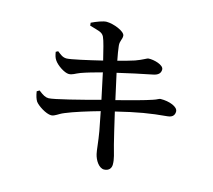

<svg xmlns="http://www.w3.org/2000/svg" viewBox="-114 -917 1229 1106"><g transform="rotate(15 500.0 -364.0)"><path d="M104 -286C108 -260 114 -242 122 -229C137 -208 189 -174 220 -174C243 -175 256 -192 291 -206C338 -226 422 -252 490 -271L512 -158C522 -102 526 -45 531 -26C539 9 564 49 595 49C625 48 637 29 637 8C637 -26 627 -52 613 -105C604 -142 588 -206 569 -290C696 -321 768 -333 869 -342C903 -345 910 -364 910 -381C910 -409 858 -429 805 -428C796 -428 789 -420 763 -412C723 -398 633 -374 555 -354L521 -508C580 -522 667 -541 724 -552C758 -558 770 -573 770 -594C770 -621 710 -637 678 -635C669 -635 648 -619 605 -604C577 -595 545 -586 507 -576C500 -611 496 -636 493 -662C490 -692 505 -702 503 -725C500 -750 432 -777 390 -777C370 -777 331 -762 302 -748L304 -731C354 -716 379 -714 391 -689C401 -668 414 -614 428 -556C346 -536 244 -513 221 -513C197 -513 184 -526 164 -541L151 -534C155 -513 157 -502 167 -487C184 -461 231 -430 256 -430C278 -430 291 -442 320 -453C353 -465 399 -478 444 -490L477 -335C370 -306 209 -265 180 -265C162 -265 147 -273 119 -295Z"/></g></svg>

Font: Noto Serif CJK JP SemiBold
Style: Regular
Weight: 600
Designer: Ryoko NISHIZUKA 西塚涼子 (kana & ideographs); Frank Grießhammer (Latin, Greek & Cyrillic); Wenlong ZHANG 张文龙 (bopomofo); San
Foundry: Adobe
Version: Version 2.001;hotconv 1.1.0;makeotfexe 2.6.0